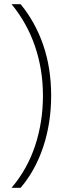

<svg xmlns="http://www.w3.org/2000/svg" viewBox="-20 -734 304 912"><path d="M223 -280Q223 -150 185.5 -37Q148 76 78 158H35Q111 68 147.5 -44Q184 -156 184 -280Q184 -403 146.5 -513.5Q109 -624 35 -714H78Q148 -629 185.5 -519.5Q223 -410 223 -280Z"/></svg>

Font: Noto Sans Gujarati ExtraLight
Style: Regular
Weight: 200
Designer: Jelle Bosma - Monotype Design Team, Universal Thirst
Foundry: Monotype Imaging Inc.
Version: Version 2.106; ttfautohint (v1.8.4.7-5d5b)